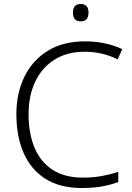

<svg xmlns="http://www.w3.org/2000/svg" viewBox="-20 -931 663 961"><path d="M404 -672Q316 -672 253 -632.5Q190 -593 156.5 -522.5Q123 -452 123 -359Q123 -263 153 -191.5Q183 -120 243.5 -81Q304 -42 394 -42Q446 -42 489.5 -50Q533 -58 572 -71V-20Q535 -6 491 2Q447 10 388 10Q280 10 207.5 -36Q135 -82 98.5 -165Q62 -248 62 -359Q62 -465 102.5 -547.5Q143 -630 219.5 -677Q296 -724 405 -724Q509 -724 592 -685L569 -634Q492 -672 404 -672ZM384 -911Q423 -911 423 -868Q423 -824 384 -824Q345 -824 345 -868Q345 -911 384 -911Z"/></svg>

Font: Noto Sans Arabic UI Lt
Style: Regular
Weight: 300
Designer: Monotype Design Team, Nadine Chahine and Nizar Qandah
Foundry: Monotype Imaging Inc.
Version: Version 2.010; ttfautohint (v1.8.4.7-5d5b)